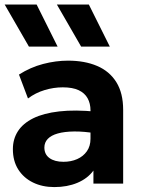

<svg xmlns="http://www.w3.org/2000/svg" viewBox="-20 -784 610 820"><path d="M212 15Q161 15 121 -4.5Q81 -24 58 -60.2Q35 -96.5 35 -147Q35 -190 56.5 -223.5Q78 -257 121.8 -278.8Q165.5 -300.5 232.8 -308.2Q300 -316 391.5 -307L393 -214Q338.5 -223 296.8 -222.5Q255 -222 226.8 -214Q198.5 -206 184 -190.8Q169.5 -175.5 169.5 -154Q169.5 -124.5 191.5 -108.8Q213.5 -93 251 -93Q283.5 -93 309.5 -104.5Q335.5 -116 351 -138Q366.5 -160 366.5 -191.5V-312.5Q366.5 -342 354.2 -364.2Q342 -386.5 316 -398.8Q290 -411 248 -411Q209 -411 170.2 -399.2Q131.5 -387.5 99.5 -363.5L61 -465.5Q109.5 -496.5 164 -510.8Q218.5 -525 270.5 -525Q341.5 -525 394.5 -502.5Q447.5 -480 476.8 -433.2Q506 -386.5 506 -314.5V0H379V-55.5Q354 -21.5 310.5 -3.2Q267 15 212 15ZM326.5 -585 223 -764.5H359.5L449 -585ZM103.5 -585 0 -764.5H136.5L226 -585Z"/></svg>

Font: Geologica SemiBold
Style: Regular
Weight: 600
Designer: Sindre Bremnes, Frode Helland
Foundry: Monokrom Skriftforlag AS
Version: Version 1.010;gftools[0.9.28]